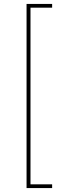

<svg xmlns="http://www.w3.org/2000/svg" viewBox="-20 -762 310 976"><path d="M115 194H245V175H135V-723H245V-742H115Z"/></svg>

Font: Chess Sans Thin
Style: Regular
Weight: 100
Designer: Wolf Bōese
Foundry: Wolf Bōese
Version: Version 7.223;Glyphs 3.3 (3306)